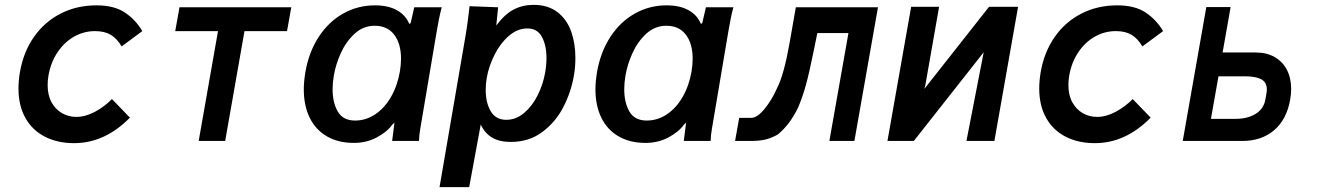

<svg xmlns="http://www.w3.org/2000/svg" viewBox="-20 -580 5440 790"><path d="M56 -216Q56 -247.5 62 -283.5Q76.5 -366.5 120 -428.5Q163.5 -490.5 229.8 -524.2Q296 -558 377 -558Q450 -558 494.2 -528.2Q538.5 -498.5 565.5 -452L480.5 -389Q461 -422 435.5 -437Q410 -452 371 -452Q325 -452 284.8 -429.2Q244.5 -406.5 216.8 -365Q189 -323.5 179.5 -269.5Q176 -250 176 -230Q176 -188.5 192.2 -159Q208.5 -129.5 235.5 -114.2Q262.5 -99 294 -99Q331.5 -99 371 -120.2Q410.5 -141.5 440.5 -172.5L514.5 -96Q411.5 9 285 9Q216.5 9 164.8 -17.5Q113 -44 84.5 -94.8Q56 -145.5 56 -216Z M877 -452H701L718.5 -550H1178.5L1161 -452H986L906.5 0H797.5Z M1230 -212.5Q1230 -243 1236.5 -283.5Q1251 -366.5 1291.8 -428.8Q1332.5 -491 1392.5 -524.5Q1452.5 -558 1523 -558Q1577.5 -558 1613.5 -537.8Q1649.5 -517.5 1664 -481.5L1669.5 -485L1684.5 -550H1797.5Q1791.5 -528 1786.2 -501.5Q1781 -475 1777 -451.5L1712 -66.5L1709.5 -52Q1704.5 -24 1704 0H1593.5Q1598.5 -43 1601.5 -63L1603 -75.5L1594 -67Q1572.5 -37 1530.2 -14.5Q1488 8 1436 8Q1372 8 1325.5 -18.8Q1279 -45.5 1254.5 -95.2Q1230 -145 1230 -212.5ZM1625.5 -286.5Q1630 -314.5 1630 -338.5Q1630 -400.5 1602 -437.2Q1574 -474 1522 -474Q1474.5 -474 1439 -441.2Q1403.5 -408.5 1382.2 -361.2Q1361 -314 1353.5 -268.5Q1348.5 -240 1348.5 -212.5Q1348.5 -157.5 1370 -120.8Q1391.5 -84 1441 -84Q1486 -84 1524.5 -110Q1563 -136 1589.2 -182Q1615.5 -228 1625.5 -286.5Z M1909 -528.5 1912 -554.5 2029.5 -550 2022 -475Q2056.5 -521.5 2093.5 -540.8Q2130.5 -560 2175 -560Q2235 -560 2273.8 -530Q2312.5 -500 2330 -450.8Q2347.5 -401.5 2347.5 -342Q2347.5 -302.5 2341 -267Q2329.5 -201 2297.8 -139.2Q2266 -77.5 2211.2 -36.8Q2156.5 4 2081.5 4Q2035 4 2005 -13.8Q1975 -31.5 1958 -67.5L1910.5 190H1788.5L1896 -435.5Q1903 -477 1909 -528.5ZM2223 -281Q2228.5 -311 2228.5 -341Q2228.5 -393.5 2209.8 -428.2Q2191 -463 2150 -463Q2109.5 -463 2074.2 -432.8Q2039 -402.5 2015.2 -355.5Q1991.5 -308.5 1983 -261Q1978.5 -236.5 1978.5 -210Q1978.5 -157.5 1999.2 -122.2Q2020 -87 2063 -87Q2103 -87 2136.5 -115.2Q2170 -143.5 2192.2 -188Q2214.5 -232.5 2223 -281Z M2430 -212.5Q2430 -243 2436.5 -283.5Q2451 -366.5 2491.8 -428.8Q2532.5 -491 2592.5 -524.5Q2652.5 -558 2723 -558Q2777.5 -558 2813.5 -537.8Q2849.5 -517.5 2864 -481.5L2869.5 -485L2884.5 -550H2997.5Q2991.5 -528 2986.2 -501.5Q2981 -475 2977 -451.5L2912 -66.5L2909.5 -52Q2904.5 -24 2904 0H2793.5Q2798.5 -43 2801.5 -63L2803 -75.5L2794 -67Q2772.5 -37 2730.2 -14.5Q2688 8 2636 8Q2572 8 2525.5 -18.8Q2479 -45.5 2454.5 -95.2Q2430 -145 2430 -212.5ZM2825.5 -286.5Q2830 -314.5 2830 -338.5Q2830 -400.5 2802 -437.2Q2774 -474 2722 -474Q2674.5 -474 2639 -441.2Q2603.5 -408.5 2582.2 -361.2Q2561 -314 2553.5 -268.5Q2548.5 -240 2548.5 -212.5Q2548.5 -157.5 2570 -120.8Q2591.5 -84 2641 -84Q2686 -84 2724.5 -110Q2763 -136 2789.2 -182Q2815.5 -228 2825.5 -286.5Z M3021.5 -95H3070.5Q3095.5 -95 3125.2 -131.2Q3155 -167.5 3175 -212.5Q3191.5 -244.5 3204.2 -290.8Q3217 -337 3228.5 -401.5L3254.5 -550H3592.5L3495.5 0H3392.5L3471 -444H3343L3327 -365.5Q3309.5 -279.5 3296 -230.5Q3282.5 -181.5 3263.5 -136.5Q3244.5 -98.5 3224.2 -72.2Q3204 -46 3180 -26.5Q3153.5 -11.5 3129 -5.8Q3104.5 0 3068.5 0H3004.5Z M3729 -552H3844L3787.5 -230L3783.5 -214.5L4049.5 -552H4169L4071.5 0H3956.5L4027.5 -365L3740 0H3631.5Z M4256 -216Q4256 -247.5 4262 -283.5Q4276.5 -366.5 4320 -428.5Q4363.5 -490.5 4429.8 -524.2Q4496 -558 4577 -558Q4650 -558 4694.2 -528.2Q4738.5 -498.5 4765.5 -452L4680.5 -389Q4661 -422 4635.5 -437Q4610 -452 4571 -452Q4525 -452 4484.8 -429.2Q4444.5 -406.5 4416.8 -365Q4389 -323.5 4379.5 -269.5Q4376 -250 4376 -230Q4376 -188.5 4392.2 -159Q4408.5 -129.5 4435.5 -114.2Q4462.5 -99 4494 -99Q4531.5 -99 4571 -120.2Q4610.5 -141.5 4640.5 -172.5L4714.5 -96Q4611.5 9 4485 9Q4416.5 9 4364.8 -17.5Q4313 -44 4284.5 -94.8Q4256 -145.5 4256 -216Z M4943.5 -551H5043.5L5010.5 -364H5147Q5191.5 -364 5224.2 -345.5Q5257 -327 5274.8 -293.2Q5292.5 -259.5 5292.5 -214Q5292.5 -190 5288.5 -169.5Q5274 -88 5222.2 -44Q5170.5 0 5091.5 0H4846.5ZM5186.5 -170.5 5191 -196.5Q5192.5 -205 5192.5 -212Q5192.5 -241.5 5169.5 -253.8Q5146.5 -266 5103 -266H4993.5L4962.5 -91H5065Q5112.5 -91 5146 -111.2Q5179.5 -131.5 5186.5 -170.5Z"/></svg>

Font: JuliaMono
Style: Bold Italic
Weight: 700
Italic angle: -9°
Monospace: yes
Designer: cormullion
Foundry: corm
Version: Version 0.057; ttfautohint (v1.8.4)